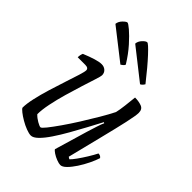

<svg xmlns="http://www.w3.org/2000/svg" viewBox="-211 -845 954 954"><g transform="rotate(45 266.0 -368.5)"><path d="M176 0Q163 0 142 -8Q121 -16 100.5 -28Q80 -40 65.5 -51.5Q51 -63 49 -69Q49 -96 58 -136.5Q67 -177 81 -223Q95 -269 109 -311Q123 -353 132.5 -383.5Q142 -414 142 -424Q142 -440 119 -440H66Q66 -456 72 -470Q106 -484 132 -492Q158 -500 175 -500Q192 -500 203.5 -489.5Q215 -479 215 -462Q215 -455 205.5 -425.5Q196 -396 182.5 -353.5Q169 -311 155.5 -264Q142 -217 133 -173Q124 -129 124 -98Q137 -84 155.5 -73.5Q174 -63 181 -63Q187 -63 205 -85.5Q223 -108 248.5 -144.5Q274 -181 301 -224Q328 -267 352.5 -308.5Q377 -350 393 -382Q398 -403 402 -436.5Q406 -470 409 -500Q435 -500 455.5 -492.5Q476 -485 476 -459Q476 -440 463.5 -383.5Q451 -327 430 -243.5Q409 -160 384 -59L395 -52Q404 -60 419.5 -81.5Q435 -103 451 -129Q467 -155 477 -175Q492 -175 499 -164Q492 -142 478.5 -114Q465 -86 448 -60Q431 -34 414 -17Q397 0 383 0Q373 0 356 -6.5Q339 -13 325.5 -22Q312 -31 309 -37L360 -210Q370 -242 377.5 -265.5Q385 -289 391 -301L386 -304Q368 -270 346 -229Q324 -188 301 -147.5Q278 -107 255.5 -73.5Q233 -40 212.5 -20Q192 0 176 0ZM242 -564 81 -690Q83 -708 97.5 -722.5Q112 -737 119 -737Q125 -737 147.5 -718Q170 -699 201 -664.5Q232 -630 261 -583Q259 -577 253 -572Q247 -567 242 -564ZM380 -564 220 -690Q221 -707 235 -722Q249 -737 258 -737Q266 -737 305 -695Q344 -653 399 -583Q398 -581 393 -574.5Q388 -568 380 -564Z"/></g></svg>

Font: Texturina Thin
Style: Italic
Weight: 100
Italic angle: -11°
Designer: Guillermo Torres Carreño
Foundry: Omnibus-Type
Version: Version 1.002; ttfautohint (v1.8.3)